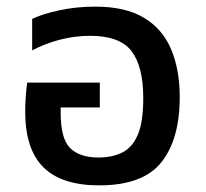

<svg xmlns="http://www.w3.org/2000/svg" viewBox="-20 -548 620 579"><path d="M279 11Q166 11 111 -43.5Q56 -98 56 -211Q56 -230 57.5 -254Q59 -278 62 -299H281V-224H163V-207Q163 -130 191.5 -101.5Q220 -73 277 -73Q318 -73 348.5 -88Q379 -103 395.5 -141.5Q412 -180 412 -252Q412 -348 376.5 -394Q341 -440 252 -440Q205 -440 159.5 -428Q114 -416 77 -396V-491Q108 -506 159 -517Q210 -528 268 -528Q358 -528 414 -494.5Q470 -461 496 -399.5Q522 -338 522 -255Q522 -128 466.5 -58.5Q411 11 279 11Z"/></svg>

Font: Noto Sans Thai UI Med
Style: Regular
Weight: 500
Designer: Monotype Design Team
Foundry: Monotype Imaging Inc.
Version: Version 2.000;GOOG;noto-source:20170915:90ef993387c0